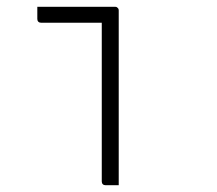

<svg xmlns="http://www.w3.org/2000/svg" viewBox="-20 -546 640 566"><path d="M280 -11Q280 -46 280 -93Q280 -140 280 -192.5Q280 -245 280 -297.5Q280 -350 280 -397Q280 -444 280 -479H268Q250 -479 232.5 -479Q215 -479 195.5 -479Q176 -479 153 -479Q130 -479 101 -479Q96 -479 93 -482Q90 -485 90 -490Q90 -499 90 -508Q90 -517 90 -526Q120 -526 143 -526Q166 -526 185.5 -526Q205 -526 224 -526Q243 -526 266 -526Q289 -526 319 -526Q323 -526 325 -524.5Q327 -523 328.5 -521Q330 -519 330 -515Q330 -467 330 -415Q330 -363 330 -310.5Q330 -258 330 -206Q330 -154 330 -106Q330 -88 330 -70.5Q330 -53 330 -35.5Q330 -18 330 0Q320 0 310.5 0Q301 0 291 0Q286 0 283 -3Q280 -6 280 -11Z"/></svg>

Font: Recursive Monospace Light
Style: Regular
Weight: 300
Version: Version 1.047